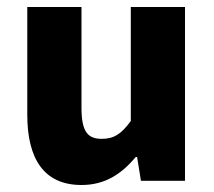

<svg xmlns="http://www.w3.org/2000/svg" viewBox="-20 -517 612 549"><path d="M213 12C280 12 327 -19 368 -68H372L383 0H509V-497H354V-171C327 -134 306 -120 271 -120C231 -120 213 -140 213 -209V-497H58V-189C58 -65 104 12 213 12Z"/></svg>

Font: DAIFUKU Sans
Style: Bold
Weight: 700
Designer: Original font ‘Source Han Sans JP’ : Paul D. Hunt
Foundry: Daifuku
Version: Version 1.000